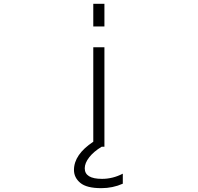

<svg xmlns="http://www.w3.org/2000/svg" viewBox="-20 -771 1040 1010"><path d="M470.7 -631.8V-751H529.3V-631.8ZM512.7 218.8Q435.5 218.8 402.3 190.9Q369.1 163.1 369.1 123Q369.1 42 470.7 -25.4V-522.5H529.3V1H514.6Q472.7 26.4 449.2 56.6Q425.8 86.9 425.8 114.3Q425.8 169.9 516.6 169.9Q573.2 169.9 626 142.6V195.3Q573.2 218.8 512.7 218.8Z"/></svg>

Font: Gen Shin Gothic Monospace Light
Style: Regular
Weight: 300
Designer: [Source Han Sans]
Ryoko NISHIZUKA  (kana & ideographs); Paul D. Hunt (Latin, Greek & Cyrillic); Wenlong ZHANG  (bopomofo
Version: Version 1.002.20150607